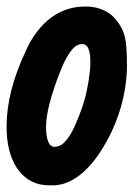

<svg xmlns="http://www.w3.org/2000/svg" viewBox="-20 -556 413 584"><path d="M243.2 -276.4Q254.9 -332.5 254.9 -367.2Q254.9 -421.9 230.5 -421.9Q215.8 -421.9 204.6 -411.1Q182.1 -387.7 163.1 -338.4Q120.1 -229 120.1 -170.9Q120.1 -109.4 146.5 -109.4Q161.6 -109.9 173.8 -121.1Q192.9 -139.2 208 -173.8Q233.9 -232.4 243.2 -276.4ZM58.6 -401.4Q71.3 -430.7 89.4 -455.1Q116.2 -491.7 149.4 -511.7Q189.5 -536.1 239.3 -536.1Q249.5 -536.1 258.8 -535.2Q320.8 -527.3 349.6 -470.7Q356 -459 359.9 -443.4Q366.2 -418.5 366.2 -354.5Q366.2 -332 363.3 -307.6Q350.6 -203.1 295.9 -111.3Q286.6 -95.7 276.4 -81.1Q211.9 7.8 139.6 7.8Q125 7.8 114.7 6.8Q62.5 1.5 30.8 -45.9Q0 -93.3 0 -170.9Q0 -277.3 58.6 -401.4Z"/></svg>

Font: Allan
Style: Bold
Weight: 700
Version: Version 1.005